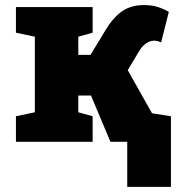

<svg xmlns="http://www.w3.org/2000/svg" viewBox="-20 -556 709 753"><path d="M42.5 0V-100.1L116.7 -115.7V-412.1L42.5 -427.7V-528.3H343.3V-427.7L287.1 -412.1V-340.8H335L394.5 -439Q424.3 -487.8 459 -512Q493.7 -536.1 545.4 -536.1Q575.7 -536.1 599.1 -528.6Q622.6 -521 642.1 -509.3L611.8 -389.6Q603 -393.6 596.7 -395Q590.3 -396.5 584.5 -396.5Q568.8 -396.5 554.2 -386.7Q539.6 -377 528.3 -359.9L481 -280.8L576.2 -111.8L650.4 -100.1V0H413.1L336.9 -181.2H287.1V-115.7L343.3 -100.1V0ZM479 176.8V-95.7H650.4V176.8Z"/></svg>

Font: Roboto Slab LO Black
Style: Regular
Weight: 900
Designer: Google
Version: Version 2.000